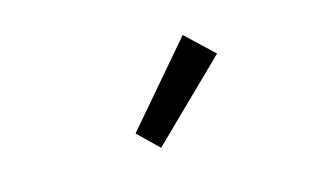

<svg xmlns="http://www.w3.org/2000/svg" viewBox="-44 -971 694 430"><g transform="rotate(-15 303.0 -756.0)"><path d="M286.4 -640.4 239.3 -686.1 398.4 -871.9 462 -811.8Z"/></g></svg>

Font: Noto Sans TC Thin
Style: Regular
Weight: 100
Designer: Ryoko NISHIZUKA 西塚涼子 (kana, bopomofo & ideographs); Paul D. Hunt (Latin, Greek & Cyrillic); Sandoll Communications 산돌커뮤니
Foundry: Adobe
Version: Version 2.004-H2;hotconv 1.0.118;makeotfexe 2.5.65603